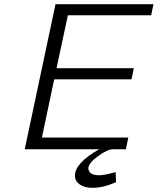

<svg xmlns="http://www.w3.org/2000/svg" viewBox="-20 -713 753 917"><path d="M98.1 0 245.1 -692.9H712.9L702.1 -640.1H304.2L250 -387.2H619.1L607.9 -334H238.8L180.2 -56.2H592.8L581.1 0H518.1Q493.2 0 448 33Q402.8 65.9 401.9 90.8Q403.8 124 454.1 124Q478 124 532.2 108.9L534.2 157.2Q473.1 184.1 421.9 184.1Q383.8 184.1 360.8 168Q337.9 151.9 337.9 126Q337.9 65.9 453.1 0Z"/></svg>

Font: CMU Bright
Style: Oblique
Weight: 500
Italic angle: -12°
Version: Version 0.7.0